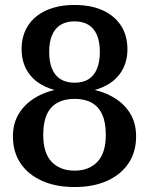

<svg xmlns="http://www.w3.org/2000/svg" viewBox="-20 -743 600 773"><path d="M280 -56Q311 -56 334 -65.5Q357 -75 373.5 -93Q390 -111 398 -138Q406 -165 406 -200Q406 -250 391.5 -282Q377 -314 349 -329.5Q321 -345 280 -345Q240 -345 211.5 -329.5Q183 -314 168.5 -282Q154 -250 154 -200Q154 -165 162 -138Q170 -111 186.5 -93Q203 -75 226.5 -65.5Q250 -56 280 -56ZM280 -410Q313 -410 335.5 -423.5Q358 -437 370 -465Q382 -493 382 -534Q382 -575 370 -602.5Q358 -630 335.5 -643.5Q313 -657 280 -657Q248 -657 225 -643.5Q202 -630 190 -602.5Q178 -575 178 -534Q178 -493 190 -465Q202 -437 225 -423.5Q248 -410 280 -410ZM280 -723Q346 -723 393.5 -701.5Q441 -680 467 -640Q493 -600 493 -545Q493 -498 473 -462Q453 -426 416.5 -404Q380 -382 331 -374L361 -393V-366L331 -387Q389 -378 433.5 -353Q478 -328 503 -288Q528 -248 528 -194Q528 -132 498 -86.5Q468 -41 412.5 -15.5Q357 10 280 10Q204 10 148 -15.5Q92 -41 62 -86.5Q32 -132 32 -194Q32 -248 57.5 -288Q83 -328 127.5 -353Q172 -378 230 -387L199 -366V-393L230 -374Q181 -382 144 -404Q107 -426 87 -462Q67 -498 67 -545Q67 -600 93 -640Q119 -680 167 -701.5Q215 -723 280 -723Z"/></svg>

Font: Roboto Serif 20pt Medium
Style: Regular
Weight: 500
Version: Version 1.008